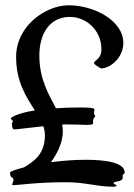

<svg xmlns="http://www.w3.org/2000/svg" viewBox="-20 -704 507 727"><path d="M452 -51C452 -88 383 -99 304 -99C258 -99 214 -95 173 -90C198 -124 218 -166 218 -207C218 -216 217 -224 215 -232C221 -233 227 -233 232 -233C265 -233 294 -231 310 -231C330 -231 333 -235 333 -237C333 -239 332 -240 332 -242C332 -258 341 -262 341 -264C341 -266 336 -268 336 -277C336 -283 338 -286 338 -289C338 -297 308 -297 282 -297C246 -297 218 -296 192 -294C165 -346 129 -403 129 -494C129 -579 170 -640 245 -640C304 -640 364 -592 364 -517C364 -479 336 -476 336 -465C336 -460 360 -445 363 -445C398 -445 447 -486 447 -541C447 -627 335 -684 240 -684C155 -684 41 -608 41 -488C41 -394 80 -336 112 -286C38 -274 21 -257 21 -257C21 -251 29 -247 29 -246C29 -243 25 -238 25 -235C25 -228 27 -214 33 -214C45 -214 94 -221 144 -226C148 -215 150 -203 150 -191C150 -122 110 -93 70 -70C38 -62 18 -54 18 -51C18 -25 31 -37 31 -23C31 -16 26 -9 26 -5C26 -4 26 -3 29 -3C52 -3 118 -14 231 -14C304 -14 347 3 409 3C417 3 422 1 422 -1C422 -3 410 -8 410 -10C410 -21 445 -11 445 -34C445 -35 444 -37 444 -38C444 -44 452 -45 452 -51Z"/></svg>

Font: Oregano
Style: Regular
Weight: 400
Designer: Astigmatic (AOETI)
Foundry: Astigmatic (AOETI)
Version: Version 1.000